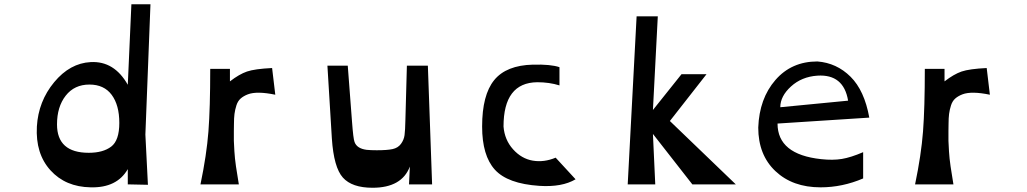

<svg xmlns="http://www.w3.org/2000/svg" viewBox="-20 -870 4844 906"><path d="M583 -470 600 -850H690L666 -235L678 2L583 0V-72Q532 17 408 14Q289 12 218 -66.5Q147 -145 154 -273Q161 -392 235.5 -482Q310 -572 408 -577Q519 -583 583 -470ZM249 -283Q249 -149 399 -149Q466 -149 504.5 -178Q543 -207 543 -290Q543 -374 507 -422.5Q471 -471 402 -471Q331 -471 290 -418.5Q249 -366 249 -283Z M1264 -549 1279 -423Q1236 -432 1203.5 -432.5Q1171 -433 1150 -425Q1129 -417 1115.5 -405Q1102 -393 1095.5 -372.5Q1089 -352 1086.5 -332.5Q1084 -313 1084 -286Q1084 -283 1083.5 -252Q1083 -221 1083.5 -205.5Q1084 -190 1086 -156.5Q1088 -123 1093.5 -85Q1099 -47 1107 0H926Q955 -139 963.5 -249.5Q972 -360 972 -545H1065V-486Q1109 -520 1145.5 -532.5Q1182 -545 1264 -549Z M1738 16Q1641 16 1598 -32Q1555 -80 1546 -216L1525 -560H1621L1641 -297Q1647 -215 1653 -200Q1664 -169 1710 -163Q1729 -161 1758 -161Q1807 -161 1832.5 -166.5Q1858 -172 1872 -191Q1886 -210 1889 -232.5Q1892 -255 1893 -305L1900 -560H1999L2019 0H1910L1914 -84Q1876 16 1738 16Z M2620 -553V-467Q2572 -482 2515 -482Q2356 -480 2356 -273Q2361 -210 2401 -165.5Q2441 -121 2494 -112Q2547 -103 2602 -126L2696 -24Q2632 14 2525 7Q2375 -3 2315 -69.5Q2255 -136 2255 -273Q2255 -422 2312 -492Q2369 -562 2495 -565Q2579 -567 2620 -553Z M2942 0 2984 -793H3084L3061 -351L3196 -520H3314L3141 -299L3452 0H3247L3061 -238L3072 0Z M4082 -315 3649 -287Q3649 -141 3855 -119Q3910 -113 3952.5 -120Q3995 -127 4053 -152V-28Q3955 14 3852 14Q3720 14 3639 -62.5Q3558 -139 3558 -268Q3563 -405 3639 -492.5Q3715 -580 3837 -580Q3928 -573 3993.5 -508Q4059 -443 4082 -315ZM3662 -364 3982 -395Q3961 -521 3837 -513Q3763 -508 3712.5 -462Q3662 -416 3662 -364Z M4636 -549 4651 -423Q4608 -432 4575.5 -432.5Q4543 -433 4522 -425Q4501 -417 4487.5 -405Q4474 -393 4467.5 -372.5Q4461 -352 4458.5 -332.5Q4456 -313 4456 -286Q4456 -283 4455.5 -252Q4455 -221 4455.5 -205.5Q4456 -190 4458 -156.5Q4460 -123 4465.5 -85Q4471 -47 4479 0H4298Q4327 -139 4335.5 -249.5Q4344 -360 4344 -545H4437V-486Q4481 -520 4517.5 -532.5Q4554 -545 4636 -549Z"/></svg>

Font: OpenDyslexic
Style: Regular
Weight: 400
Designer: Abbie Gonzalez
Version: Version 0.920;hotconv 1.0.109;makeotfexe 2.5.65596